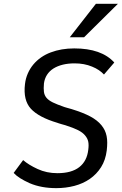

<svg xmlns="http://www.w3.org/2000/svg" viewBox="-20 -978 640 1009"><path d="M346.7 -782.2 483.9 -958H599.6L421.9 -782.2ZM281.7 -67.9Q356 -67.9 396.5 -99.6Q437 -131.3 443.8 -190.4Q447.3 -215.8 443.8 -233.2Q440.4 -250.5 427.2 -266.1Q414.6 -281.7 389.9 -294.2Q365.2 -306.6 323.7 -319.8L302.7 -325.7Q294.4 -328.1 289.3 -329.8Q284.2 -331.5 281.7 -332.5Q183.1 -361.8 142.1 -406.7Q101.1 -451.7 111.3 -536.1Q114.7 -565.9 126.2 -592Q137.7 -618.2 155.3 -639.2Q172.9 -660.2 196 -676.3Q219.2 -692.4 246.6 -702.6Q301.8 -723.6 370.1 -723.6Q513.7 -723.6 580.6 -649.4L526.4 -586.4Q515.1 -598.6 499.8 -609.1Q484.4 -619.6 463.9 -627.9Q422.9 -645 372.1 -645Q338.4 -645 310.3 -638.2Q282.2 -631.3 261.2 -618.2Q240.2 -605 227.3 -585.2Q214.4 -565.4 210.9 -539.1Q208.5 -512.7 210.9 -494.9Q213.4 -477.1 224.4 -463.9Q235.4 -450.7 257.3 -439.9Q279.3 -429.2 315.9 -416.5Q316.4 -416 320.8 -414.8Q325.2 -413.6 333.5 -411.1L356 -404.8Q416.5 -386.2 454.1 -366.2Q491.7 -346.2 513.2 -319.8Q523.9 -306.6 530.5 -292.7Q537.1 -278.8 540.3 -262.7Q543.5 -246.6 543.5 -228Q543.5 -209.5 541 -187.5Q534.7 -136.7 511.2 -99.6Q487.8 -62.5 452.1 -37.8Q416.5 -13.2 371.1 -1.2Q325.7 10.7 275.9 10.7Q196.8 10.7 136.2 -15.1Q106.9 -28.3 85.7 -41.7Q64.5 -55.2 51.8 -69.3L101.6 -136.7Q129.9 -111.8 177.7 -89.8Q225.1 -67.9 281.7 -67.9Z"/></svg>

Font: Ride
Style: Italic
Weight: 400
Version: Version 3.000